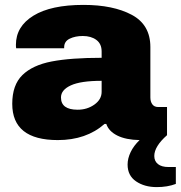

<svg xmlns="http://www.w3.org/2000/svg" viewBox="-20 -560 738 784"><path d="M698 122V191Q664 204 620 204Q570 204 535.5 180.5Q501 157 501 112Q501 87 513.5 61Q526 35 550 12Q494 11 459 -6.5Q424 -24 414 -54H407Q332 12 216 12Q30 12 30 -136Q30 -213 71.5 -253.5Q113 -294 191 -309Q269 -324 395 -324V-350Q395 -381 373.5 -397Q352 -413 318 -413Q287 -413 264.5 -402Q242 -391 242 -367V-363H46Q45 -368 45 -377Q45 -452 116.5 -496Q188 -540 321 -540Q442 -540 518 -499.5Q594 -459 594 -368V-162Q594 -145 602 -134Q610 -123 626 -123H662V-8Q610 38 610 77Q610 98 625 110Q640 122 668 122ZM395 -230Q310 -230 269.5 -211.5Q229 -193 229 -162Q229 -112 297 -112Q336 -112 365.5 -133Q395 -154 395 -185Z"/></svg>

Font: Archivo Black
Style: Regular
Weight: 400
Designer: Hector Gatti
Foundry: Omnibus-Type
Version: Version 1.101; ttfautohint (v1.8)